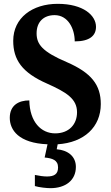

<svg xmlns="http://www.w3.org/2000/svg" viewBox="-20 -744 581 1002"><path d="M243 238C322 238 376 197 376 127C376 73 336 40 276 35L281 9C419 0 506 -81 506 -201C506 -301 457 -364 328 -420C201 -474 171 -513 171 -570C171 -631 209 -665 265 -665C336 -665 370 -593 370 -528C448 -528 481 -558 481 -604C481 -663 416 -724 281 -724C149 -724 49 -651 49 -531C49 -432 95 -365 225 -308C328 -262 382 -228 382 -158C382 -95 340 -48 268 -48C195 -48 135 -107 133 -220C78 -220 31 -195 31 -129C31 -66 77 3 228 9L213 78C253 82 283 91 283 130C283 166 261 177 225 177C209 177 185 174 162 169V227C185 234 224 238 243 238Z"/></svg>

Font: Noto Serif Ethiopic SemiCondensed
Style: Bold
Weight: 700
Width: 4
Designer: Monotype Design Team
Foundry: Monotype Imaging Inc.
Version: Version 2.102